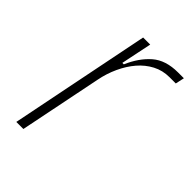

<svg xmlns="http://www.w3.org/2000/svg" viewBox="-159 -581 653 653"><g transform="rotate(45 168.0 -254.0)"><path d="M38 0 140 -508H174L151 -397H158Q180 -448 214.5 -478Q249 -508 308 -508H336L329 -476H299Q266 -476 238.5 -461.5Q211 -447 190 -422.5Q169 -398 154 -365.5Q139 -333 132 -297L72 0Z"/></g></svg>

Font: IBM Plex Sans Cond ExtLt
Style: Italic
Weight: 200
Width: 3
Italic angle: -11°
Designer: Mike Abbink, Paul van der Laan, Pieter van Rosmalen
Foundry: Bold Monday
Version: Version 1.3